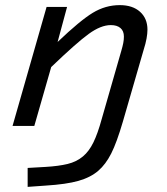

<svg xmlns="http://www.w3.org/2000/svg" viewBox="-20 -492 654 750"><path d="M541 -297 460 -17Q436 65 414.5 107.5Q393 150 364 175Q334 201 286.5 214.5Q239 228 158 233L88 238V164L158 160Q209 157 244 148.5Q279 140 304 119Q328 99 345 64Q362 29 377 -26L454 -294Q459 -311 461.5 -324Q464 -337 464 -349Q464 -371 450.5 -382.5Q437 -394 413 -394Q374 -394 326.5 -359.5Q279 -325 180 -230L114 0H29L162 -465H242L205 -328Q293 -412 342.5 -442Q392 -472 448 -472Q498 -472 527 -446Q556 -420 556 -376Q556 -361 552.5 -341.5Q549 -322 541 -297Z"/></svg>

Font: Intel One Mono
Style: Italic
Weight: 400
Italic angle: -16°
Monospace: yes
Designer: Fred Shallcrass
Foundry: Frere-Jones Type LLC
Version: Version 1.400;hotconv 1.1.0;makeotfexe 2.6.0;FJTRelease1.4